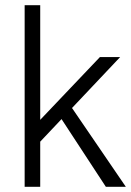

<svg xmlns="http://www.w3.org/2000/svg" viewBox="-20 -720 505 740"><path d="M135 -174 94 -215 365 -500H443ZM75 0V-700H135V0ZM388 0 189 -304 228 -347 465 0Z"/></svg>

Font: Figtree Light
Style: Regular
Weight: 300
Designer: Erik Kennedy
Foundry: Erik Kennedy
Version: Version 2.001;gftools[0.9.30]